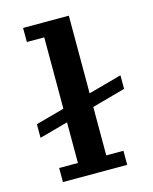

<svg xmlns="http://www.w3.org/2000/svg" viewBox="-106 -760 663 831"><g transform="rotate(-15 225.5 -344.5)"><path d="M72 0V-63H156V-626H78V-689H283V-63H360V0ZM28 -210V-271L432 -382V-321Z"/></g></svg>

Font: Montagu Slab 120pt Medium
Style: Regular
Weight: 500
Designer: Florian Karsten
Foundry: Florian Karsten
Version: Version 1.000